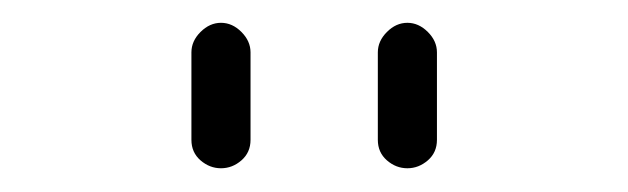

<svg xmlns="http://www.w3.org/2000/svg" viewBox="-20 -755 540 165"><path d="M304.7 -634.8V-710Q304.7 -719.7 312.5 -727.5Q320.3 -735.4 330.1 -735.4Q339.8 -735.4 347.7 -727.5Q355.5 -719.7 355.5 -710V-634.8Q355.5 -624 347.7 -617.2Q339.8 -610.4 330.1 -610.4Q320.3 -610.4 312.5 -617.2Q304.7 -624 304.7 -634.8ZM144.5 -634.8V-710Q144.5 -719.7 152.3 -727.5Q160.2 -735.4 169.9 -735.4Q179.7 -735.4 187.5 -727.5Q195.3 -719.7 195.3 -710V-634.8Q195.3 -624 187.5 -617.2Q179.7 -610.4 169.9 -610.4Q160.2 -610.4 152.3 -617.2Q144.5 -624 144.5 -634.8Z"/></svg>

Font: Rounded-X Mgen+ 2m light
Style: Regular
Weight: 200
Designer: [Source Han Sans]
Ryoko NISHIZUKA  (kana & ideographs); Paul D. Hunt (Latin, Greek & Cyrillic); Wenlong ZHANG  (bopomofo
Version: Version 1.059.20150602